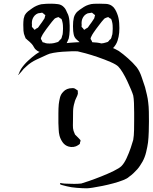

<svg xmlns="http://www.w3.org/2000/svg" viewBox="-20 -986 826 1039"><path d="M781 -215Q778 -193 771 -163.5Q764 -134 751 -111Q745 -101 738 -90Q731 -79 723 -70Q713 -59 702 -48.5Q691 -38 678 -29Q669 -20 646 -11Q623 -2 593.5 6Q564 14 534.5 20Q505 26 482 29.5Q459 33 450 33Q428 33 396 30.5Q364 28 341 22Q334 20 327.5 18.5Q321 17 314 15Q313 14 310.5 13.5Q308 13 306 12L305 5Q307 4 311 5Q315 6 316 6Q323 7 330 7.5Q337 8 344 8Q363 9 382 9Q401 9 420 7Q431 4 461.5 -6.5Q492 -17 528.5 -31.5Q565 -46 595.5 -61Q626 -76 637 -87Q652 -102 665 -130Q678 -158 687.5 -186Q697 -214 701 -229Q705 -252 705.5 -283.5Q706 -315 706 -337Q706 -352 706 -377.5Q706 -403 705 -428.5Q704 -454 701 -469Q698 -480 689 -501.5Q680 -523 668.5 -547.5Q657 -572 644 -593.5Q631 -615 620 -626Q609 -637 578 -650.5Q547 -664 510.5 -676.5Q474 -689 443 -697.5Q412 -706 401 -708Q390 -709 367 -708.5Q344 -708 318 -706Q292 -704 269 -700Q246 -696 235 -690Q213 -680 179.5 -664.5Q146 -649 123 -627Q107 -614 93 -595L82 -583Q79 -580 79 -580Q78 -580 79.5 -583.5Q81 -587 82 -587Q84 -594 87 -600Q90 -606 94 -613Q109 -636 131 -656.5Q153 -677 175 -693Q192 -705 211 -713.5Q230 -722 249 -729Q258 -738 287.5 -744.5Q317 -751 356.5 -754.5Q396 -758 435.5 -758.5Q475 -759 504.5 -755.5Q534 -752 543 -744Q564 -738 584 -729.5Q604 -721 623 -710Q646 -694 673 -670Q700 -646 719 -623Q736 -601 746.5 -569Q757 -537 765 -514Q770 -494 775 -473Q780 -452 782 -432Q785 -410 785.5 -381Q786 -352 786 -329Q786 -307 785 -273.5Q784 -240 781 -215ZM398 -468Q394 -459 389.5 -449.5Q385 -440 383 -430Q376 -408 375.5 -384Q375 -360 375 -337Q375 -323 374.5 -307.5Q374 -292 378 -278Q380 -274 382 -268Q384 -262 386 -258Q390 -253 395 -249Q400 -245 404 -240Q406 -237 410.5 -233Q415 -229 416 -226Q416 -224 415 -220.5Q414 -217 413 -215Q413 -214 413 -211.5Q413 -209 411 -207Q410 -205 407 -203.5Q404 -202 402 -200Q392 -193 378 -191Q364 -189 351 -193Q331 -199 319 -216Q307 -233 302 -252Q298 -268 297.5 -285.5Q297 -303 296 -320Q296 -343 296 -371.5Q296 -400 298 -422Q300 -439 304.5 -457.5Q309 -476 322 -489Q340 -509 371 -509Q373 -509 376.5 -509Q380 -509 382 -508Q385 -507 388.5 -504.5Q392 -502 395 -500Q399 -498 400 -497Q401 -496 401 -493.5Q401 -491 401 -489Q402 -483 401.5 -479Q401 -475 398 -468ZM625 -809Q623 -787 616 -765.5Q609 -744 592 -726Q586 -720 579 -714Q572 -708 564 -705Q551 -700 535 -700Q519 -700 505 -700Q485 -700 468 -704Q466 -705 463 -705Q460 -705 458 -706Q442 -714 433.5 -727.5Q425 -741 414 -754Q407 -762 398 -769Q389 -776 384 -785Q380 -793 378.5 -801.5Q377 -810 376 -818Q375 -831 375 -844Q375 -857 376 -869Q377 -880 379.5 -890.5Q382 -901 388 -910Q392 -917 398.5 -923Q405 -929 411 -933Q422 -941 434 -948.5Q446 -956 459 -960Q473 -965 488.5 -965.5Q504 -966 519 -966Q535 -966 553.5 -965Q572 -964 586 -954Q596 -947 603 -935Q610 -923 614 -912Q623 -890 625 -861.5Q627 -833 625 -809ZM352 -778Q345 -759 334 -740Q323 -721 305 -710Q289 -702 269 -701Q249 -700 232 -700Q219 -701 204 -703Q189 -705 178 -714Q169 -720 164 -730Q159 -740 152 -748Q147 -754 140.5 -759.5Q134 -765 127 -771Q126 -773 123.5 -774.5Q121 -776 119 -778Q118 -780 117 -783Q116 -786 115 -788Q108 -803 107 -819.5Q106 -836 106 -852Q106 -860 106.5 -868Q107 -876 108 -884Q109 -889 111 -894.5Q113 -900 114 -904Q121 -916 132 -925Q143 -934 154 -941Q165 -949 177.5 -954.5Q190 -960 203 -963Q217 -965 230.5 -965.5Q244 -966 257 -966Q275 -966 294 -963.5Q313 -961 326 -947Q332 -941 336.5 -932.5Q341 -924 344 -916Q353 -901 355.5 -874.5Q358 -848 357 -821.5Q356 -795 352 -778ZM221 -887 224 -899Q224 -901 225 -902.5Q226 -904 225 -905Q224 -906 220 -908Q218 -910 214.5 -913Q211 -916 209 -917Q208 -918 205 -917Q202 -916 200 -916Q197 -915 193 -915Q189 -915 186 -914Q165 -906 156 -883Q151 -868 153 -851Q153 -849 152.5 -845.5Q152 -842 153 -840Q154 -839 156 -837Q158 -835 159 -834Q160 -833 162.5 -829.5Q165 -826 166 -825Q168 -825 169.5 -826Q171 -827 172 -828Q174 -830 176.5 -831.5Q179 -833 182 -834Q186 -836 188.5 -840Q191 -844 194 -848Q201 -857 207.5 -866.5Q214 -876 221 -887ZM490 -887 493 -899Q493 -901 494 -902.5Q495 -904 494 -905Q493 -906 489 -908Q487 -910 483.5 -913Q480 -916 478 -917Q477 -918 474 -917Q471 -916 469 -916Q466 -915 462 -915Q458 -915 455 -914Q434 -906 425 -883Q420 -868 422 -851Q422 -849 421.5 -845.5Q421 -842 422 -840Q423 -839 425 -837Q427 -835 428 -834Q429 -833 431.5 -829.5Q434 -826 435 -825Q437 -825 438.5 -826Q440 -827 441 -828Q443 -830 445.5 -831.5Q448 -833 451 -834Q455 -836 457.5 -840Q460 -844 463 -848Q470 -857 476.5 -866.5Q483 -876 490 -887ZM231 -829Q224 -819 217 -809Q210 -799 205 -788Q204 -786 202.5 -782.5Q201 -779 201 -777Q201 -775 202.5 -773Q204 -771 205 -769Q207 -767 208 -763.5Q209 -760 210 -758Q214 -756 218 -756Q228 -751 236 -751Q248 -750 260 -751Q272 -752 284 -756L294 -759Q297 -761 299.5 -764Q302 -767 304 -770Q306 -771 308 -773Q310 -775 311 -776Q313 -779 314 -783Q315 -787 316 -791Q320 -800 320 -810.5Q320 -821 321 -831Q321 -839 320.5 -848.5Q320 -858 318 -866Q317 -869 316 -874Q315 -879 313 -882Q312 -884 309 -885.5Q306 -887 304 -888Q299 -893 297 -893Q296 -894 293 -892.5Q290 -891 288 -891Q283 -889 279.5 -887.5Q276 -886 272 -881Q261 -869 251.5 -856Q242 -843 231 -829ZM500 -829Q493 -819 486 -809Q479 -799 474 -788Q473 -786 471.5 -782.5Q470 -779 470 -777Q470 -775 471.5 -773Q473 -771 474 -769Q476 -767 477 -763.5Q478 -760 479 -758Q483 -756 487 -756Q497 -751 505 -751Q517 -750 529 -751Q541 -752 553 -756L563 -759Q566 -761 568.5 -764Q571 -767 573 -770Q575 -771 577 -773Q579 -775 580 -776Q582 -779 583 -783Q584 -787 585 -791Q589 -800 589 -810.5Q589 -821 590 -831Q590 -839 589.5 -848.5Q589 -858 587 -866Q586 -869 585 -874Q584 -879 582 -882Q581 -884 578 -885.5Q575 -887 573 -888Q568 -893 566 -893Q565 -894 562 -892.5Q559 -891 557 -891Q552 -889 548.5 -887.5Q545 -886 541 -881Q530 -869 520.5 -856Q511 -843 500 -829Z"/></svg>

Font: Rubik Vinyl
Style: Regular
Weight: 400
Designer: Hubert and Fischer, NaN
Foundry: Hubert and Fischer, NaN
Version: Version 2.200